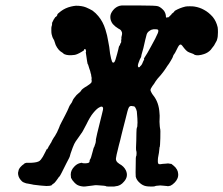

<svg xmlns="http://www.w3.org/2000/svg" viewBox="-20 -660 818 703"><path d="M426 -640Q431 -640 488 -640Q552 -640 559 -637Q570 -633 581 -620Q586 -612 587 -605Q587 -596 589.5 -595.5Q592 -595 594 -597H595Q595 -596 595.5 -596Q596 -596 597.5 -597.5Q599 -599 601 -600.5Q603 -602 604.5 -604Q606 -606 607.5 -607Q609 -608 608 -608Q608 -609 611.5 -611.5Q615 -614 617 -616Q619 -618 618 -618Q617 -618 621 -621Q638 -631 659 -636Q664 -637 675 -637Q686 -637 692 -636Q711 -633 727 -624Q744 -615 759 -598Q772 -582 777 -560Q778 -554 778 -542Q778 -525 775 -516Q774 -511 771.5 -507.5Q769 -504 766.5 -498.5Q764 -493 761.5 -490.5Q759 -488 756 -483.5Q753 -479 752 -478Q742 -467 727 -462Q706 -455 693 -459Q691 -460 690.5 -461Q690 -462 673 -468Q667 -470 661 -476Q655 -482 647 -493Q641 -501 635 -493Q633 -491 626.5 -477.5Q620 -464 617.5 -461.5Q615 -459 614 -455Q613 -450 605 -437Q598 -425 593 -419Q590 -415 587.5 -410.5Q585 -406 583 -404Q581 -402 578 -397Q570 -386 557 -372Q549 -362 544 -353Q542 -351 538 -345Q531 -335 531 -330Q531 -328 534 -322Q537 -316 541 -311Q562 -285 564 -245Q565 -236 564.5 -230Q564 -224 564 -214Q565 -193 566 -190Q568 -187 567 -154Q566 -123 565 -122Q564 -122 564 -119Q563 -113 562 -101Q561 -97 560 -90Q559 -84 558.5 -81.5Q558 -79 558 -74.5Q558 -70 558 -66Q559 -60 562 -59Q565 -58 576 -60Q586 -61 589.5 -61Q593 -61 593.5 -61.5Q594 -62 599.5 -61Q605 -60 605 -60Q606 -62 615 -54Q623 -48 628 -39Q632 -32 632.5 -22.5Q633 -13 629 -5Q626 2 619 9Q611 17 604 20Q593 23 592 21Q592 21 589.5 21Q587 21 579 20Q571 19 567 19Q549 20 547 22Q545 23 534.5 23Q524 23 517 22Q502 20 490 8Q480 -1 477 -13Q476 -19 477 -62Q477 -87 478 -87Q480 -89 480 -99Q480 -106 479 -107Q477 -112 479 -145Q479 -157 479.5 -174Q480 -191 481 -192Q483 -194 483 -202Q483 -205 483 -205Q484 -205 483 -226Q482 -245 481 -252Q479 -261 475 -267Q471 -272 468 -272L469 -271V-270Q465 -272 461 -272Q454 -272 451 -265Q448 -260 439 -222Q432 -194 430 -187Q428 -180 425 -167Q422 -154 420 -146Q418 -138 416 -131Q414 -124 414 -123Q414 -122 411.5 -112.5Q409 -103 407 -94Q405 -85 404.5 -80Q404 -75 406 -71Q409 -65 417 -60Q434 -51 441 -36Q451 -14 434 5Q421 21 403 22Q400 23 395.5 23Q391 23 386 23Q381 23 377 23Q373 23 370.5 22.5Q368 22 368 22Q369 21 360 20Q354 20 347 19Q332 17 322 19Q317 20 310 20.5Q303 21 298 22Q293 23 286 23Q272 22 263 17Q259 15 253 9Q244 0 240 -9Q239 -15 239 -21Q239 -37 253 -51Q261 -59 270 -62Q280 -65 281 -63.5Q282 -62 292 -62Q298 -62 298.5 -62.5Q299 -63 301 -63Q308 -64 308 -70Q308 -73 309 -75Q313 -79 319 -104Q323 -121 325 -122Q326 -124 330 -137Q332 -148 331 -149Q330 -149 353 -241Q359 -262 357 -266Q354 -273 344 -267Q335 -263 321 -246Q310 -233 296 -204Q280 -173 278 -172Q278 -172 269 -159Q261 -147 257 -142Q252 -135 246 -119Q241 -105 238.5 -98Q236 -91 236 -89Q236 -86 223 -62Q201 -17 198 -14Q195 -12 193 -8Q184 5 179 10Q177 12 172 15Q169 18 169 18L168 19Q162 21 150 21Q141 20 136 20Q131 20 125 19Q119 18 112.5 17.5Q106 17 103.5 16.5Q101 16 96.5 15Q92 14 86 13Q75 12 67 8Q60 5 55 -2Q46 -13 46 -27Q47 -33 48 -36Q49 -39 49 -39.5Q49 -40 50.5 -42Q52 -44 51.5 -44Q51 -44 53 -46Q55 -48 55 -48.5Q55 -49 58 -51.5Q61 -54 61 -54.5Q61 -55 65 -57.5Q69 -60 69 -61Q69 -62 77 -64Q81 -64 95 -64Q117 -65 125 -71Q130 -75 134 -82Q136 -84 140 -92Q144 -100 146 -103.5Q148 -107 149 -109.5Q150 -112 150.5 -113Q151 -114 151.5 -113.5Q152 -113 152.5 -113.5Q153 -114 154 -115.5Q155 -117 156 -119Q157 -121 159 -125Q161 -128 162 -129.5Q163 -131 163.5 -132Q164 -133 164 -133V-134Q165 -134 165 -134.5Q165 -135 166 -136Q167 -137 168 -139.5Q169 -142 171 -146Q175 -153 176 -154.5Q177 -156 178.5 -158.5Q180 -161 180.5 -161Q181 -161 182 -163.5Q183 -166 185 -169Q189 -175 192 -183Q194 -187 195 -189.5Q196 -192 196 -192Q196 -192 197.5 -195.5Q199 -199 199 -200Q199 -201 205.5 -213Q212 -225 218 -237Q224 -249 224 -249Q224 -249 225 -251Q226 -253 227 -255Q228 -257 228 -257.5Q228 -258 230.5 -263Q233 -268 233 -269Q233 -271 243 -285Q245 -289 246.5 -293Q248 -297 253 -303Q261 -314 267 -318Q275 -324 277 -328Q278 -333 300 -346Q312 -354 314 -357Q317 -362 315 -369Q315 -372 315.5 -372.5Q316 -373 315.5 -375.5Q315 -378 314.5 -380Q314 -382 314 -383.5Q314 -385 313.5 -387.5Q313 -390 312 -392Q311 -399 307 -409Q306 -411 303 -422L302 -425Q302 -425 301 -425Q300 -427 295 -462Q294 -468 294 -469Q294 -470 295 -470Q295 -470 295 -472Q295 -479 292 -480Q288 -482 288 -477Q288 -476 285 -474Q282 -472 278.5 -470Q275 -468 270.5 -465.5Q266 -463 263 -462Q254 -458 243 -458Q233 -457 224 -459Q215 -461 212 -464Q212 -465 208 -467.5Q204 -470 203.5 -470.5Q203 -471 200 -473Q195 -477 189 -486Q183 -495 181 -504Q178 -515 175 -518Q172 -522 169 -535Q168 -540 168 -547Q167 -559 170 -567Q171 -572 171 -574L170 -575L171 -577Q176 -589 183 -598L184 -600L183 -598Q183 -597 184 -598Q190 -602 190 -607Q190 -609 203 -619Q219 -631 240 -636Q248 -638 258 -639Q280 -639 295 -633Q309 -627 319 -621Q331 -612 340 -601Q357 -581 366 -552Q373 -530 376 -510Q377 -502 380 -488Q382 -473 383 -464Q387 -442 390 -435Q393 -428 398 -432Q402 -435 409 -463Q412 -473 413 -478.5Q414 -484 415 -487.5Q416 -491 416.5 -492Q417 -493 417 -493Q419 -492 420 -498Q421 -502 422 -502Q424 -504 424 -510Q423 -511 424 -514.5Q425 -518 424.5 -520.5Q424 -523 425.5 -528Q427 -533 427 -537.5Q427 -542 425 -545Q423 -551 414 -555Q402 -562 393 -572Q384 -584 384 -597Q384 -602 385 -606Q388 -617 399 -628Q411 -639 426 -640ZM557 -552Q555 -553 543 -553Q534 -552 529 -548Q520 -543 517 -534Q513 -520 505 -484Q504 -479 501.5 -471.5Q499 -464 498 -459Q497 -450 495 -448Q493 -446 488 -432Q483 -419 486 -415Q488 -412 492 -415Q493 -417 493 -417L498 -422Q498 -423 499 -424Q500 -425 500.5 -426.5Q501 -428 502 -430Q503 -432 503.5 -433.5Q504 -435 505 -437Q508 -441 508 -444Q508 -445 507 -445Q506 -445 509 -449Q518 -462 533 -490Q551 -522 558 -539Q562 -550 557 -552Z"/></svg>

Font: TT2020 Style E
Style: Italic
Weight: 400
Italic angle: -15°
Version: Version 0.2.000